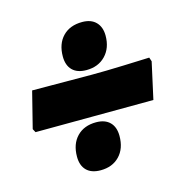

<svg xmlns="http://www.w3.org/2000/svg" viewBox="-85 -594 661 690"><g transform="rotate(-15 245.5 -249.0)"><path d="M181 -413Q181 -460 207.5 -487.5Q234 -515 280 -515Q313 -515 331 -496.5Q349 -478 349 -446Q349 -400 322 -372Q295 -344 251 -344Q217 -344 199 -362Q181 -380 181 -413ZM455 -178 235 -177 16 -176 9 -189 43 -324 264 -323Q313 -323 385 -325.5Q457 -328 480 -329L485 -314ZM137 -52Q137 -99 163.5 -126.5Q190 -154 235 -154Q268 -154 286 -136Q304 -118 304 -85Q304 -38 277.5 -10.5Q251 17 207 17Q173 17 155 -1Q137 -19 137 -52Z"/></g></svg>

Font: Alegreya Black
Style: Italic
Weight: 900
Italic angle: -7°
Designer: Juan Pablo del Peral
Foundry: Huerta Tipografica
Version: Version 2.007; ttfautohint (v1.6)